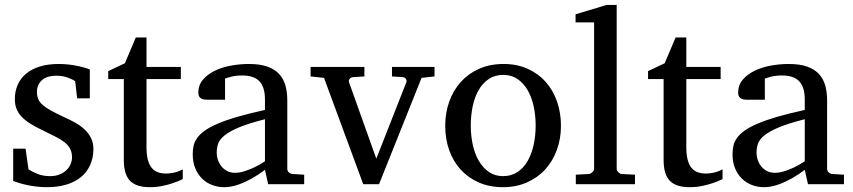

<svg xmlns="http://www.w3.org/2000/svg" viewBox="-20 -757 3505 789"><path d="M363.8 -145Q363.8 -108.4 350.6 -79.1Q337.4 -49.8 313 -29.5Q288.6 -9.3 252.9 1.5Q217.3 12.2 172.9 12.2Q149.9 12.2 128.2 9.5Q106.4 6.8 88.1 2.7Q69.8 -1.5 55.7 -5.9Q41.5 -10.3 34.2 -13.2V-146H85L97.2 -61Q112.3 -51.3 134.5 -42.2Q156.7 -33.2 186 -33.2Q207.5 -33.2 224.1 -39.8Q240.7 -46.4 252.2 -57.1Q263.7 -67.9 269.8 -81.8Q275.9 -95.7 275.9 -110.8Q275.9 -131.8 267.6 -146.7Q259.3 -161.6 243.7 -173.6Q228 -185.5 205.3 -196.8Q182.6 -208 153.8 -222.2Q126.5 -235.4 105.5 -248.3Q84.5 -261.2 70.1 -276.1Q55.7 -291 48.3 -308.8Q41 -326.7 41 -349.1Q41 -382.3 53 -409.2Q64.9 -436 87.9 -454.8Q110.8 -473.6 144.3 -483.9Q177.7 -494.1 221.2 -494.1Q243.2 -494.1 263.2 -491.7Q283.2 -489.3 299.8 -485.8Q316.4 -482.4 329.1 -478.5Q341.8 -474.6 349.1 -471.2V-353H296.9L289.1 -422.9Q278.3 -431.2 257.3 -438.5Q236.3 -445.8 212.9 -445.8Q171.4 -445.8 151.6 -427Q131.8 -408.2 131.8 -378.9Q131.8 -361.8 137.5 -349.1Q143.1 -336.4 156 -325.2Q168.9 -314 190.2 -302.2Q211.4 -290.5 243.2 -275.9Q269.5 -264.2 291.5 -251.5Q313.5 -238.8 329.6 -223.1Q345.7 -207.5 354.7 -188.5Q363.8 -169.4 363.8 -145Z M731 -21Q712.4 -11.7 690.4 -4.4Q671.9 2 647.5 7.1Q623 12.2 596.2 12.2Q539.6 12.2 514.2 -14.2Q488.8 -40.5 488.8 -100.1V-432.1H424.8V-464.8L493.2 -497.1L538.1 -603H582V-481.9H723.1V-432.1H582V-152.8Q582 -123 587.2 -102.3Q592.3 -81.5 602.3 -68.6Q612.3 -55.7 627.2 -49.8Q642.1 -43.9 662.1 -43.9Q676.8 -43.9 689.2 -46.4Q701.7 -48.8 710.9 -52.2Q721.7 -56.2 731 -61Z M1068.8 -267.1Q1001.5 -250 961.9 -233.4Q922.4 -216.8 902.1 -200Q881.8 -183.1 876.2 -165.8Q870.6 -148.4 870.6 -129.9Q870.6 -114.3 875.7 -99.4Q880.9 -84.5 890.4 -72.8Q899.9 -61 913.8 -54Q927.7 -46.9 945.8 -46.9Q965.8 -46.9 987.5 -54.2Q1009.3 -61.5 1027.3 -70.3Q1048.3 -80.6 1068.8 -94.2ZM1082 0 1068.8 -59.1Q1042.5 -39.1 1014.6 -23.4Q1002.4 -16.6 988.8 -10.3Q975.1 -3.9 960.7 1.2Q946.3 6.3 931.4 9.3Q916.5 12.2 901.9 12.2Q874.5 12.2 850.8 2.9Q827.1 -6.3 809.6 -23.9Q792 -41.5 782 -66.4Q772 -91.3 772 -123Q772 -141.6 775.6 -158.2Q779.3 -174.8 790.5 -190.4Q801.8 -206.1 822 -220.5Q842.3 -234.9 875.2 -249Q908.2 -263.2 955.8 -277.1Q1003.4 -291 1068.8 -305.2V-348.1Q1068.8 -398.4 1046.4 -422.6Q1023.9 -446.8 975.6 -446.8Q949.2 -446.8 930.7 -441.9Q912.1 -437 904.8 -434.1V-347.2H832Q825.2 -347.2 818.6 -348.1Q812 -349.1 806.6 -352.3Q801.3 -355.5 798.1 -361.1Q794.9 -366.7 794.9 -376Q794.9 -406.7 813.5 -429Q832 -451.2 861.8 -465.8Q891.6 -480.5 928.7 -487.3Q965.8 -494.1 1002.9 -494.1Q1049.3 -494.1 1079.8 -482.9Q1110.4 -471.7 1128.2 -451.7Q1146 -431.6 1153.3 -404.3Q1160.6 -377 1160.6 -344.2V-64Q1160.6 -54.7 1166.7 -48.8Q1172.9 -43 1181.6 -42L1230 -39.1V0Z M1712.4 -437 1537.6 0H1472.7L1311.5 -437L1256.3 -442.9V-481.9H1477.5V-442.9L1429.7 -439.9Q1421.4 -439 1416.5 -432.6Q1411.6 -426.3 1414.6 -418L1526.4 -105L1649.4 -418Q1652.8 -425.8 1648.4 -432.4Q1644 -439 1635.7 -439.9L1590.8 -442.9V-481.9H1765.6V-442.9Z M2181.2 -241.2Q2181.2 -282.2 2173.1 -319.8Q2165 -357.4 2148.4 -386.2Q2131.8 -415 2106.9 -432.1Q2082 -449.2 2048.3 -449.2Q2013.7 -449.2 1988.3 -432.1Q1962.9 -415 1946.5 -386.2Q1930.2 -357.4 1922.4 -319.8Q1914.6 -282.2 1914.6 -241.2Q1914.6 -200.7 1922.6 -163.1Q1930.7 -125.5 1947.3 -96.7Q1963.9 -67.9 1988.8 -50.5Q2013.7 -33.2 2047.4 -33.2Q2081.5 -33.2 2106.9 -50.3Q2132.3 -67.4 2148.7 -96.2Q2165 -125 2173.1 -162.6Q2181.2 -200.2 2181.2 -241.2ZM2285.2 -240.2Q2285.2 -187 2268.3 -140.9Q2251.5 -94.7 2220.5 -60.8Q2189.5 -26.9 2145.3 -7.3Q2101.1 12.2 2046.4 12.2Q1991.7 12.2 1947.8 -7.1Q1903.8 -26.4 1873 -60.1Q1842.3 -93.8 1825.9 -139.9Q1809.6 -186 1809.6 -240.2Q1809.6 -293.5 1826.2 -339.8Q1842.8 -386.2 1874 -420.7Q1905.3 -455.1 1949.5 -474.6Q1993.7 -494.1 2049.3 -494.1Q2105 -494.1 2148.9 -474.1Q2192.9 -454.1 2223.1 -419.7Q2253.4 -385.3 2269.3 -339.1Q2285.2 -293 2285.2 -240.2Z M2346.2 0V-39.1L2399.4 -42Q2406.2 -42 2413.8 -49.1Q2421.4 -56.2 2421.4 -63V-665H2345.2V-698.2L2473.1 -736.8H2514.2V-63Q2514.2 -56.2 2521.2 -49.1Q2528.3 -42 2535.2 -42L2589.4 -39.1V0Z M2949.2 -21Q2930.7 -11.7 2908.7 -4.4Q2890.1 2 2865.7 7.1Q2841.3 12.2 2814.5 12.2Q2757.8 12.2 2732.4 -14.2Q2707 -40.5 2707 -100.1V-432.1H2643.1V-464.8L2711.4 -497.1L2756.3 -603H2800.3V-481.9H2941.4V-432.1H2800.3V-152.8Q2800.3 -123 2805.4 -102.3Q2810.5 -81.5 2820.6 -68.6Q2830.6 -55.7 2845.5 -49.8Q2860.4 -43.9 2880.4 -43.9Q2895 -43.9 2907.5 -46.4Q2919.9 -48.8 2929.2 -52.2Q2939.9 -56.2 2949.2 -61Z M3287.1 -267.1Q3219.7 -250 3180.2 -233.4Q3140.6 -216.8 3120.4 -200Q3100.1 -183.1 3094.5 -165.8Q3088.9 -148.4 3088.9 -129.9Q3088.9 -114.3 3094 -99.4Q3099.1 -84.5 3108.6 -72.8Q3118.2 -61 3132.1 -54Q3146 -46.9 3164.1 -46.9Q3184.1 -46.9 3205.8 -54.2Q3227.5 -61.5 3245.6 -70.3Q3266.6 -80.6 3287.1 -94.2ZM3300.3 0 3287.1 -59.1Q3260.7 -39.1 3232.9 -23.4Q3220.7 -16.6 3207 -10.3Q3193.4 -3.9 3179 1.2Q3164.6 6.3 3149.7 9.3Q3134.8 12.2 3120.1 12.2Q3092.8 12.2 3069.1 2.9Q3045.4 -6.3 3027.8 -23.9Q3010.3 -41.5 3000.2 -66.4Q2990.2 -91.3 2990.2 -123Q2990.2 -141.6 2993.9 -158.2Q2997.6 -174.8 3008.8 -190.4Q3020 -206.1 3040.3 -220.5Q3060.5 -234.9 3093.5 -249Q3126.5 -263.2 3174.1 -277.1Q3221.7 -291 3287.1 -305.2V-348.1Q3287.1 -398.4 3264.6 -422.6Q3242.2 -446.8 3193.8 -446.8Q3167.5 -446.8 3148.9 -441.9Q3130.4 -437 3123 -434.1V-347.2H3050.3Q3043.5 -347.2 3036.9 -348.1Q3030.3 -349.1 3024.9 -352.3Q3019.5 -355.5 3016.4 -361.1Q3013.2 -366.7 3013.2 -376Q3013.2 -406.7 3031.7 -429Q3050.3 -451.2 3080.1 -465.8Q3109.9 -480.5 3147 -487.3Q3184.1 -494.1 3221.2 -494.1Q3267.6 -494.1 3298.1 -482.9Q3328.6 -471.7 3346.4 -451.7Q3364.3 -431.6 3371.6 -404.3Q3378.9 -377 3378.9 -344.2V-64Q3378.9 -54.7 3385 -48.8Q3391.1 -43 3399.9 -42L3448.2 -39.1V0Z"/></svg>

Font: BabelStone Ogham Lithic
Style: Regular
Weight: 400
Designer: Andrew West
Foundry: BabelStone
Version: Version 1.02 March 14, 2022